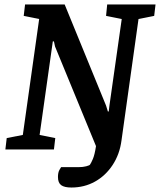

<svg xmlns="http://www.w3.org/2000/svg" viewBox="-20 -668 715 858"><path d="M299 170Q268 170 253.5 159.5Q239 149 239 123Q239 103 245.5 91.5Q252 80 253 79H330Q351 79 365.5 75Q380 71 382 68Q387 61 395 42.5Q403 24 409 -15L226 -460L221 -483H216L157 -65L227 -51L221 0H4L10 -51L82 -65L155 -583L86 -597L92 -648H269L454 -196L462 -170H466L469 -196L524 -583L454 -597L459 -648H675L669 -597L599 -583L523 -41Q515 21 483.5 69Q452 117 404.5 143.5Q357 170 299 170Z"/></svg>

Font: Faustina Light SemiBold
Style: Italic
Weight: 600
Italic angle: -8°
Version: Version 1.200